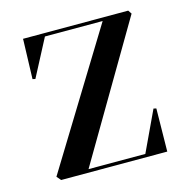

<svg xmlns="http://www.w3.org/2000/svg" viewBox="-78 -543 596 617"><g transform="rotate(-15 220.0 -235.0)"><path d="M40 -14 52 0H405L407 -143L398 -145L335 -11H146L409 -458L401 -470H51V-464L47 -337L56 -335L121 -459H313Z"/></g></svg>

Font: Mazius Display
Style: Regular
Weight: 400
Designer: Alberto Casagrande & Collletttivo
Foundry: Collletttivo
Version: Version 2.000;Glyphs 3.2 (3217)